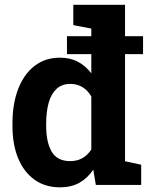

<svg xmlns="http://www.w3.org/2000/svg" viewBox="-20 -782 632 812"><path d="M233.9 10.3Q170.9 10.3 125.7 -22.2Q80.6 -54.7 56.6 -113Q32.7 -171.4 32.7 -249.5V-259.8Q32.7 -343.3 56.9 -405.8Q81.1 -468.3 126 -503.2Q170.9 -538.1 233.4 -538.1Q276.9 -538.1 309.6 -520.8Q342.3 -503.4 366.2 -471.7V-661.1L290 -675.8V-761.7H366.2H508.8V-100.1L577.1 -85.4V0H385.3L374.5 -64.5Q349.6 -27.8 315.2 -8.8Q280.8 10.3 233.9 10.3ZM276.4 -100.6Q306.2 -100.6 328.6 -113.3Q351.1 -126 366.2 -149.9V-374Q351.6 -399.4 329.1 -413.3Q306.6 -427.2 277.3 -427.2Q241.7 -427.2 219 -406Q196.3 -384.8 185.8 -347.2Q175.3 -309.6 175.3 -259.8V-249.5Q175.3 -180.2 198.7 -140.4Q222.2 -100.6 276.4 -100.6ZM263.2 -553.2V-628.9H585V-553.2Z"/></svg>

Font: Robotiche
Style: Bold
Weight: 700
Designer: Google
Version: Version 2.001